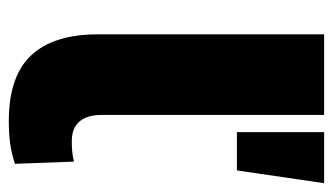

<svg xmlns="http://www.w3.org/2000/svg" viewBox="-180 -565 756 436"><g transform="rotate(90 198.0 -347.0)"><path d="M255 11Q153 11 105.5 -40Q58 -91 58 -191V-705H241V-199Q241 -178 247.5 -163Q254 -148 267 -140Q280 -132 301 -132Q313 -132 324 -133Q335 -134 347 -137L352 -3Q328 5 305.5 8Q283 11 255 11ZM280 -507V-705H396L367 -507Z"/></g></svg>

Font: Nunito Sans 10pt Black
Style: Regular
Weight: 900
Designer: Vernon Adams
Foundry: Vernon Adams
Version: Version 3.101;gftools[0.9.27]